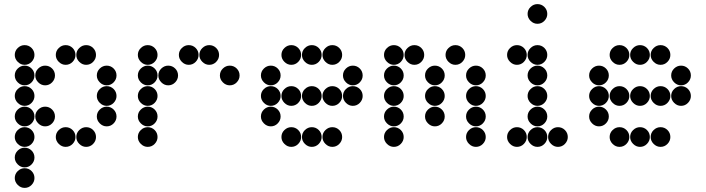

<svg xmlns="http://www.w3.org/2000/svg" viewBox="-20 -718 3440 936"><path d="M52 -450Q52 -431 66.5 -416.5Q81 -402 100 -402Q120 -402 134 -416.5Q148 -431 148 -450Q148 -470 134 -484Q120 -498 100 -498Q81 -498 66.5 -484Q52 -470 52 -450ZM252 -450Q252 -431 266.5 -416.5Q281 -402 300 -402Q320 -402 334 -416.5Q348 -431 348 -450Q348 -470 334 -484Q320 -498 300 -498Q281 -498 266.5 -484Q252 -470 252 -450ZM352 -450Q352 -431 366.5 -416.5Q381 -402 400 -402Q420 -402 434 -416.5Q448 -431 448 -450Q448 -470 434 -484Q420 -498 400 -498Q381 -498 366.5 -484Q352 -470 352 -450ZM52 -350Q52 -331 66.5 -316.5Q81 -302 100 -302Q120 -302 134 -316.5Q148 -331 148 -350Q148 -370 134 -384Q120 -398 100 -398Q81 -398 66.5 -384Q52 -370 52 -350ZM152 -350Q152 -331 166.5 -316.5Q181 -302 200 -302Q220 -302 234 -316.5Q248 -331 248 -350Q248 -370 234 -384Q220 -398 200 -398Q181 -398 166.5 -384Q152 -370 152 -350ZM452 -350Q452 -331 466.5 -316.5Q481 -302 500 -302Q520 -302 534 -316.5Q548 -331 548 -350Q548 -370 534 -384Q520 -398 500 -398Q481 -398 466.5 -384Q452 -370 452 -350ZM52 -250Q52 -231 66.5 -216.5Q81 -202 100 -202Q120 -202 134 -216.5Q148 -231 148 -250Q148 -270 134 -284Q120 -298 100 -298Q81 -298 66.5 -284Q52 -270 52 -250ZM452 -250Q452 -231 466.5 -216.5Q481 -202 500 -202Q520 -202 534 -216.5Q548 -231 548 -250Q548 -270 534 -284Q520 -298 500 -298Q481 -298 466.5 -284Q452 -270 452 -250ZM52 -150Q52 -131 66.5 -116.5Q81 -102 100 -102Q120 -102 134 -116.5Q148 -131 148 -150Q148 -170 134 -184Q120 -198 100 -198Q81 -198 66.5 -184Q52 -170 52 -150ZM152 -150Q152 -131 166.5 -116.5Q181 -102 200 -102Q220 -102 234 -116.5Q248 -131 248 -150Q248 -170 234 -184Q220 -198 200 -198Q181 -198 166.5 -184Q152 -170 152 -150ZM452 -150Q452 -131 466.5 -116.5Q481 -102 500 -102Q520 -102 534 -116.5Q548 -131 548 -150Q548 -170 534 -184Q520 -198 500 -198Q481 -198 466.5 -184Q452 -170 452 -150ZM52 -50Q52 -31 66.5 -16.5Q81 -2 100 -2Q120 -2 134 -16.5Q148 -31 148 -50Q148 -70 134 -84Q120 -98 100 -98Q81 -98 66.5 -84Q52 -70 52 -50ZM252 -50Q252 -31 266.5 -16.5Q281 -2 300 -2Q320 -2 334 -16.5Q348 -31 348 -50Q348 -70 334 -84Q320 -98 300 -98Q281 -98 266.5 -84Q252 -70 252 -50ZM352 -50Q352 -31 366.5 -16.5Q381 -2 400 -2Q420 -2 434 -16.5Q448 -31 448 -50Q448 -70 434 -84Q420 -98 400 -98Q381 -98 366.5 -84Q352 -70 352 -50ZM52 50Q52 69 66.5 83.5Q81 98 100 98Q120 98 134 83.5Q148 69 148 50Q148 30 134 16Q120 2 100 2Q81 2 66.5 16Q52 30 52 50ZM52 150Q52 169 66.5 183.5Q81 198 100 198Q120 198 134 183.5Q148 169 148 150Q148 130 134 116Q120 102 100 102Q81 102 66.5 116Q52 130 52 150Z M652 -450Q652 -431 666.5 -416.5Q681 -402 700 -402Q720 -402 734 -416.5Q748 -431 748 -450Q748 -470 734 -484Q720 -498 700 -498Q681 -498 666.5 -484Q652 -470 652 -450ZM852 -450Q852 -431 866.5 -416.5Q881 -402 900 -402Q920 -402 934 -416.5Q948 -431 948 -450Q948 -470 934 -484Q920 -498 900 -498Q881 -498 866.5 -484Q852 -470 852 -450ZM952 -450Q952 -431 966.5 -416.5Q981 -402 1000 -402Q1020 -402 1034 -416.5Q1048 -431 1048 -450Q1048 -470 1034 -484Q1020 -498 1000 -498Q981 -498 966.5 -484Q952 -470 952 -450ZM652 -350Q652 -331 666.5 -316.5Q681 -302 700 -302Q720 -302 734 -316.5Q748 -331 748 -350Q748 -370 734 -384Q720 -398 700 -398Q681 -398 666.5 -384Q652 -370 652 -350ZM752 -350Q752 -331 766.5 -316.5Q781 -302 800 -302Q820 -302 834 -316.5Q848 -331 848 -350Q848 -370 834 -384Q820 -398 800 -398Q781 -398 766.5 -384Q752 -370 752 -350ZM1052 -350Q1052 -331 1066.5 -316.5Q1081 -302 1100 -302Q1120 -302 1134 -316.5Q1148 -331 1148 -350Q1148 -370 1134 -384Q1120 -398 1100 -398Q1081 -398 1066.5 -384Q1052 -370 1052 -350ZM652 -250Q652 -231 666.5 -216.5Q681 -202 700 -202Q720 -202 734 -216.5Q748 -231 748 -250Q748 -270 734 -284Q720 -298 700 -298Q681 -298 666.5 -284Q652 -270 652 -250ZM652 -150Q652 -131 666.5 -116.5Q681 -102 700 -102Q720 -102 734 -116.5Q748 -131 748 -150Q748 -170 734 -184Q720 -198 700 -198Q681 -198 666.5 -184Q652 -170 652 -150ZM652 -50Q652 -31 666.5 -16.5Q681 -2 700 -2Q720 -2 734 -16.5Q748 -31 748 -50Q748 -70 734 -84Q720 -98 700 -98Q681 -98 666.5 -84Q652 -70 652 -50Z M1352 -450Q1352 -431 1366.5 -416.5Q1381 -402 1400 -402Q1420 -402 1434 -416.5Q1448 -431 1448 -450Q1448 -470 1434 -484Q1420 -498 1400 -498Q1381 -498 1366.5 -484Q1352 -470 1352 -450ZM1452 -450Q1452 -431 1466.5 -416.5Q1481 -402 1500 -402Q1520 -402 1534 -416.5Q1548 -431 1548 -450Q1548 -470 1534 -484Q1520 -498 1500 -498Q1481 -498 1466.5 -484Q1452 -470 1452 -450ZM1552 -450Q1552 -431 1566.5 -416.5Q1581 -402 1600 -402Q1620 -402 1634 -416.5Q1648 -431 1648 -450Q1648 -470 1634 -484Q1620 -498 1600 -498Q1581 -498 1566.5 -484Q1552 -470 1552 -450ZM1252 -350Q1252 -331 1266.5 -316.5Q1281 -302 1300 -302Q1320 -302 1334 -316.5Q1348 -331 1348 -350Q1348 -370 1334 -384Q1320 -398 1300 -398Q1281 -398 1266.5 -384Q1252 -370 1252 -350ZM1652 -350Q1652 -331 1666.5 -316.5Q1681 -302 1700 -302Q1720 -302 1734 -316.5Q1748 -331 1748 -350Q1748 -370 1734 -384Q1720 -398 1700 -398Q1681 -398 1666.5 -384Q1652 -370 1652 -350ZM1252 -250Q1252 -231 1266.5 -216.5Q1281 -202 1300 -202Q1320 -202 1334 -216.5Q1348 -231 1348 -250Q1348 -270 1334 -284Q1320 -298 1300 -298Q1281 -298 1266.5 -284Q1252 -270 1252 -250ZM1352 -250Q1352 -231 1366.5 -216.5Q1381 -202 1400 -202Q1420 -202 1434 -216.5Q1448 -231 1448 -250Q1448 -270 1434 -284Q1420 -298 1400 -298Q1381 -298 1366.5 -284Q1352 -270 1352 -250ZM1452 -250Q1452 -231 1466.5 -216.5Q1481 -202 1500 -202Q1520 -202 1534 -216.5Q1548 -231 1548 -250Q1548 -270 1534 -284Q1520 -298 1500 -298Q1481 -298 1466.5 -284Q1452 -270 1452 -250ZM1552 -250Q1552 -231 1566.5 -216.5Q1581 -202 1600 -202Q1620 -202 1634 -216.5Q1648 -231 1648 -250Q1648 -270 1634 -284Q1620 -298 1600 -298Q1581 -298 1566.5 -284Q1552 -270 1552 -250ZM1652 -250Q1652 -231 1666.5 -216.5Q1681 -202 1700 -202Q1720 -202 1734 -216.5Q1748 -231 1748 -250Q1748 -270 1734 -284Q1720 -298 1700 -298Q1681 -298 1666.5 -284Q1652 -270 1652 -250ZM1252 -150Q1252 -131 1266.5 -116.5Q1281 -102 1300 -102Q1320 -102 1334 -116.5Q1348 -131 1348 -150Q1348 -170 1334 -184Q1320 -198 1300 -198Q1281 -198 1266.5 -184Q1252 -170 1252 -150ZM1352 -50Q1352 -31 1366.5 -16.5Q1381 -2 1400 -2Q1420 -2 1434 -16.5Q1448 -31 1448 -50Q1448 -70 1434 -84Q1420 -98 1400 -98Q1381 -98 1366.5 -84Q1352 -70 1352 -50ZM1452 -50Q1452 -31 1466.5 -16.5Q1481 -2 1500 -2Q1520 -2 1534 -16.5Q1548 -31 1548 -50Q1548 -70 1534 -84Q1520 -98 1500 -98Q1481 -98 1466.5 -84Q1452 -70 1452 -50ZM1552 -50Q1552 -31 1566.5 -16.5Q1581 -2 1600 -2Q1620 -2 1634 -16.5Q1648 -31 1648 -50Q1648 -70 1634 -84Q1620 -98 1600 -98Q1581 -98 1566.5 -84Q1552 -70 1552 -50Z M1852 -450Q1852 -431 1866.5 -416.5Q1881 -402 1900 -402Q1920 -402 1934 -416.5Q1948 -431 1948 -450Q1948 -470 1934 -484Q1920 -498 1900 -498Q1881 -498 1866.5 -484Q1852 -470 1852 -450ZM1952 -450Q1952 -431 1966.5 -416.5Q1981 -402 2000 -402Q2020 -402 2034 -416.5Q2048 -431 2048 -450Q2048 -470 2034 -484Q2020 -498 2000 -498Q1981 -498 1966.5 -484Q1952 -470 1952 -450ZM2152 -450Q2152 -431 2166.5 -416.5Q2181 -402 2200 -402Q2220 -402 2234 -416.5Q2248 -431 2248 -450Q2248 -470 2234 -484Q2220 -498 2200 -498Q2181 -498 2166.5 -484Q2152 -470 2152 -450ZM1852 -350Q1852 -331 1866.5 -316.5Q1881 -302 1900 -302Q1920 -302 1934 -316.5Q1948 -331 1948 -350Q1948 -370 1934 -384Q1920 -398 1900 -398Q1881 -398 1866.5 -384Q1852 -370 1852 -350ZM2052 -350Q2052 -331 2066.5 -316.5Q2081 -302 2100 -302Q2120 -302 2134 -316.5Q2148 -331 2148 -350Q2148 -370 2134 -384Q2120 -398 2100 -398Q2081 -398 2066.5 -384Q2052 -370 2052 -350ZM2252 -350Q2252 -331 2266.5 -316.5Q2281 -302 2300 -302Q2320 -302 2334 -316.5Q2348 -331 2348 -350Q2348 -370 2334 -384Q2320 -398 2300 -398Q2281 -398 2266.5 -384Q2252 -370 2252 -350ZM1852 -250Q1852 -231 1866.5 -216.5Q1881 -202 1900 -202Q1920 -202 1934 -216.5Q1948 -231 1948 -250Q1948 -270 1934 -284Q1920 -298 1900 -298Q1881 -298 1866.5 -284Q1852 -270 1852 -250ZM2052 -250Q2052 -231 2066.5 -216.5Q2081 -202 2100 -202Q2120 -202 2134 -216.5Q2148 -231 2148 -250Q2148 -270 2134 -284Q2120 -298 2100 -298Q2081 -298 2066.5 -284Q2052 -270 2052 -250ZM2252 -250Q2252 -231 2266.5 -216.5Q2281 -202 2300 -202Q2320 -202 2334 -216.5Q2348 -231 2348 -250Q2348 -270 2334 -284Q2320 -298 2300 -298Q2281 -298 2266.5 -284Q2252 -270 2252 -250ZM1852 -150Q1852 -131 1866.5 -116.5Q1881 -102 1900 -102Q1920 -102 1934 -116.5Q1948 -131 1948 -150Q1948 -170 1934 -184Q1920 -198 1900 -198Q1881 -198 1866.5 -184Q1852 -170 1852 -150ZM2052 -150Q2052 -131 2066.5 -116.5Q2081 -102 2100 -102Q2120 -102 2134 -116.5Q2148 -131 2148 -150Q2148 -170 2134 -184Q2120 -198 2100 -198Q2081 -198 2066.5 -184Q2052 -170 2052 -150ZM2252 -150Q2252 -131 2266.5 -116.5Q2281 -102 2300 -102Q2320 -102 2334 -116.5Q2348 -131 2348 -150Q2348 -170 2334 -184Q2320 -198 2300 -198Q2281 -198 2266.5 -184Q2252 -170 2252 -150ZM1852 -50Q1852 -31 1866.5 -16.5Q1881 -2 1900 -2Q1920 -2 1934 -16.5Q1948 -31 1948 -50Q1948 -70 1934 -84Q1920 -98 1900 -98Q1881 -98 1866.5 -84Q1852 -70 1852 -50ZM2252 -50Q2252 -31 2266.5 -16.5Q2281 -2 2300 -2Q2320 -2 2334 -16.5Q2348 -31 2348 -50Q2348 -70 2334 -84Q2320 -98 2300 -98Q2281 -98 2266.5 -84Q2252 -70 2252 -50Z M2452 -450Q2452 -431 2466.5 -416.5Q2481 -402 2500 -402Q2520 -402 2534 -416.5Q2548 -431 2548 -450Q2548 -470 2534 -484Q2520 -498 2500 -498Q2481 -498 2466.5 -484Q2452 -470 2452 -450ZM2552 -450Q2552 -431 2566.5 -416.5Q2581 -402 2600 -402Q2620 -402 2634 -416.5Q2648 -431 2648 -450Q2648 -470 2634 -484Q2620 -498 2600 -498Q2581 -498 2566.5 -484Q2552 -470 2552 -450ZM2552 -350Q2552 -331 2566.5 -316.5Q2581 -302 2600 -302Q2620 -302 2634 -316.5Q2648 -331 2648 -350Q2648 -370 2634 -384Q2620 -398 2600 -398Q2581 -398 2566.5 -384Q2552 -370 2552 -350ZM2552 -250Q2552 -231 2566.5 -216.5Q2581 -202 2600 -202Q2620 -202 2634 -216.5Q2648 -231 2648 -250Q2648 -270 2634 -284Q2620 -298 2600 -298Q2581 -298 2566.5 -284Q2552 -270 2552 -250ZM2552 -150Q2552 -131 2566.5 -116.5Q2581 -102 2600 -102Q2620 -102 2634 -116.5Q2648 -131 2648 -150Q2648 -170 2634 -184Q2620 -198 2600 -198Q2581 -198 2566.5 -184Q2552 -170 2552 -150ZM2452 -50Q2452 -31 2466.5 -16.5Q2481 -2 2500 -2Q2520 -2 2534 -16.5Q2548 -31 2548 -50Q2548 -70 2534 -84Q2520 -98 2500 -98Q2481 -98 2466.5 -84Q2452 -70 2452 -50ZM2552 -50Q2552 -31 2566.5 -16.5Q2581 -2 2600 -2Q2620 -2 2634 -16.5Q2648 -31 2648 -50Q2648 -70 2634 -84Q2620 -98 2600 -98Q2581 -98 2566.5 -84Q2552 -70 2552 -50ZM2652 -50Q2652 -31 2666.5 -16.5Q2681 -2 2700 -2Q2720 -2 2734 -16.5Q2748 -31 2748 -50Q2748 -70 2734 -84Q2720 -98 2700 -98Q2681 -98 2666.5 -84Q2652 -70 2652 -50ZM2552 -650Q2552 -631 2566.5 -616.5Q2581 -602 2600 -602Q2620 -602 2634 -616.5Q2648 -631 2648 -650Q2648 -670 2634 -684Q2620 -698 2600 -698Q2581 -698 2566.5 -684Q2552 -670 2552 -650Z M2952 -450Q2952 -431 2966.5 -416.5Q2981 -402 3000 -402Q3020 -402 3034 -416.5Q3048 -431 3048 -450Q3048 -470 3034 -484Q3020 -498 3000 -498Q2981 -498 2966.5 -484Q2952 -470 2952 -450ZM3052 -450Q3052 -431 3066.5 -416.5Q3081 -402 3100 -402Q3120 -402 3134 -416.5Q3148 -431 3148 -450Q3148 -470 3134 -484Q3120 -498 3100 -498Q3081 -498 3066.5 -484Q3052 -470 3052 -450ZM3152 -450Q3152 -431 3166.5 -416.5Q3181 -402 3200 -402Q3220 -402 3234 -416.5Q3248 -431 3248 -450Q3248 -470 3234 -484Q3220 -498 3200 -498Q3181 -498 3166.5 -484Q3152 -470 3152 -450ZM2852 -350Q2852 -331 2866.5 -316.5Q2881 -302 2900 -302Q2920 -302 2934 -316.5Q2948 -331 2948 -350Q2948 -370 2934 -384Q2920 -398 2900 -398Q2881 -398 2866.5 -384Q2852 -370 2852 -350ZM3252 -350Q3252 -331 3266.5 -316.5Q3281 -302 3300 -302Q3320 -302 3334 -316.5Q3348 -331 3348 -350Q3348 -370 3334 -384Q3320 -398 3300 -398Q3281 -398 3266.5 -384Q3252 -370 3252 -350ZM2852 -250Q2852 -231 2866.5 -216.5Q2881 -202 2900 -202Q2920 -202 2934 -216.5Q2948 -231 2948 -250Q2948 -270 2934 -284Q2920 -298 2900 -298Q2881 -298 2866.5 -284Q2852 -270 2852 -250ZM2952 -250Q2952 -231 2966.5 -216.5Q2981 -202 3000 -202Q3020 -202 3034 -216.5Q3048 -231 3048 -250Q3048 -270 3034 -284Q3020 -298 3000 -298Q2981 -298 2966.5 -284Q2952 -270 2952 -250ZM3052 -250Q3052 -231 3066.5 -216.5Q3081 -202 3100 -202Q3120 -202 3134 -216.5Q3148 -231 3148 -250Q3148 -270 3134 -284Q3120 -298 3100 -298Q3081 -298 3066.5 -284Q3052 -270 3052 -250ZM3152 -250Q3152 -231 3166.5 -216.5Q3181 -202 3200 -202Q3220 -202 3234 -216.5Q3248 -231 3248 -250Q3248 -270 3234 -284Q3220 -298 3200 -298Q3181 -298 3166.5 -284Q3152 -270 3152 -250ZM3252 -250Q3252 -231 3266.5 -216.5Q3281 -202 3300 -202Q3320 -202 3334 -216.5Q3348 -231 3348 -250Q3348 -270 3334 -284Q3320 -298 3300 -298Q3281 -298 3266.5 -284Q3252 -270 3252 -250ZM2852 -150Q2852 -131 2866.5 -116.5Q2881 -102 2900 -102Q2920 -102 2934 -116.5Q2948 -131 2948 -150Q2948 -170 2934 -184Q2920 -198 2900 -198Q2881 -198 2866.5 -184Q2852 -170 2852 -150ZM2952 -50Q2952 -31 2966.5 -16.5Q2981 -2 3000 -2Q3020 -2 3034 -16.5Q3048 -31 3048 -50Q3048 -70 3034 -84Q3020 -98 3000 -98Q2981 -98 2966.5 -84Q2952 -70 2952 -50ZM3052 -50Q3052 -31 3066.5 -16.5Q3081 -2 3100 -2Q3120 -2 3134 -16.5Q3148 -31 3148 -50Q3148 -70 3134 -84Q3120 -98 3100 -98Q3081 -98 3066.5 -84Q3052 -70 3052 -50ZM3152 -50Q3152 -31 3166.5 -16.5Q3181 -2 3200 -2Q3220 -2 3234 -16.5Q3248 -31 3248 -50Q3248 -70 3234 -84Q3220 -98 3200 -98Q3181 -98 3166.5 -84Q3152 -70 3152 -50Z"/></svg>

Font: Matrix Sans Print
Style: Regular
Weight: 400
Designer: Brad Neil
Version: Version 1.100